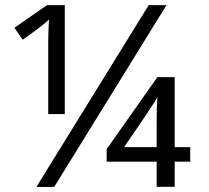

<svg xmlns="http://www.w3.org/2000/svg" viewBox="-20 -734 820 754"><path d="M633.8 -713.9 192.9 0H123L564 -713.9ZM234.4 -713.9V-286.1H169.4V-568.8Q169.4 -613.3 172.4 -657.2Q149.9 -634.8 69.3 -578.1L36.6 -625L164.6 -713.9ZM595.2 -156.2V-251.5Q595.2 -316.9 598.1 -353.5Q594.2 -343.8 581.5 -325.2L562 -295.9Q554.7 -285.2 549.3 -276.4L467.3 -156.2ZM727.1 -99.1H666V-0.5H595.2V-99.1H398.9V-148.4L598.1 -431.2H666V-156.2H727.1Z"/></svg>

Font: OpenSans
Style: Regular
Weight: 400
Foundry: Ascender Corporation
Version: Version 1.10